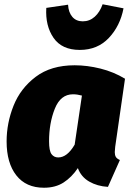

<svg xmlns="http://www.w3.org/2000/svg" viewBox="-20 -860 614 900"><path d="M566 -491 520 -172Q518 -152 518 -147Q518 -133 523 -124.5Q528 -116 542 -110L486 16Q436 13 398 -9Q360 -31 345 -72Q316 -29 278 -4.5Q240 20 186 20Q102 20 56.5 -38Q11 -96 11 -197Q11 -283 43.5 -364.5Q76 -446 147.5 -500Q219 -554 330 -554Q389 -554 451 -538.5Q513 -523 566 -491ZM210 -198Q210 -153 221.5 -137.5Q233 -122 253 -122Q295 -122 330 -182L364 -412Q342 -418 322 -418Q264 -418 237 -350.5Q210 -283 210 -198ZM197 -823 299 -838Q301 -802 319 -781Q337 -760 368 -760Q400 -760 424 -781.5Q448 -803 461 -840L559 -821Q543 -738 490 -682Q437 -626 354 -626Q270 -626 231 -682.5Q192 -739 197 -823Z"/></svg>

Font: FiraGO Heavy
Style: Italic
Weight: 900
Italic angle: -8°
Designer: bBox Type GmbH
Foundry: bBox Type GmbH
Version: Version 1.001